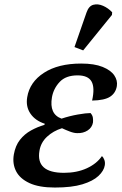

<svg xmlns="http://www.w3.org/2000/svg" viewBox="-20 -831 545 861"><path d="M226 10Q155 10 112 -10Q69 -30 52 -63.5Q35 -97 42 -138Q49 -178 69.5 -204Q90 -230 119 -246Q148 -262 179 -271L181 -276Q138 -290 116.5 -321.5Q95 -353 102 -395Q113 -463 177 -504.5Q241 -546 344 -546Q403 -546 440 -531Q477 -516 492.5 -493Q508 -470 504 -445Q499 -414 474 -397.5Q449 -381 393 -380Q406 -438 390.5 -465.5Q375 -493 328 -493Q275 -493 247.5 -463.5Q220 -434 213 -395Q200 -319 256 -299Q292 -311 329 -317.5Q366 -324 386 -324Q395 -314 396.5 -303Q398 -292 397 -282Q393 -259 373 -246Q353 -233 326 -234Q312 -234 293.5 -241Q275 -248 258 -256Q219 -244 191 -218Q163 -192 157 -155Q140 -56 267 -56Q325 -56 369.5 -76.5Q414 -97 437 -131Q444 -125 448 -114Q452 -103 450 -90Q446 -65 421.5 -42Q397 -19 349.5 -4.5Q302 10 226 10ZM353 -605 314 -620 368 -775Q378 -804 398.5 -809.5Q419 -815 442 -805Q465 -795 483 -776L482 -764Z"/></svg>

Font: Noto Serif Medium
Style: Italic
Weight: 500
Italic angle: -12°
Designer: Monotype Design Team
Foundry: Monotype Imaging Inc.
Version: Version 2.014; ttfautohint (v1.8.4.7-5d5b)